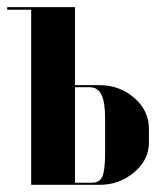

<svg xmlns="http://www.w3.org/2000/svg" viewBox="-20 -515 466 535"><path d="M189 -277.8H256.8Q313 -277.8 354 -242.4Q395 -207 395 -155.8V-118.2Q395 -69.3 353.8 -34.7Q312.5 0 257.8 0H66.9V-487.8H0V-495.1H189ZM272.9 -89.8V-185.1Q272.9 -230 262.7 -251Q252.4 -272 230 -272H189V-5.9H236.8Q257.8 -5.9 265.4 -23.4Q272.9 -41 272.9 -89.8Z"/></svg>

Font: Moniqa Black Display
Style: Regular
Weight: 900
Designer: Rajesh Rajput
Foundry: Rajesh Rajput
Version: Version 1.000